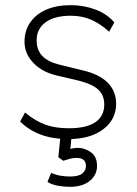

<svg xmlns="http://www.w3.org/2000/svg" viewBox="-20 -532 532 744"><path d="M244 7Q127 7 58 -61L77 -96Q117 -63 155.5 -49Q194 -35 247 -35Q315 -35 349.5 -58.5Q384 -82 384 -127Q384 -163 361 -184.5Q338 -206 287 -219L202 -239Q144 -252 109.5 -288Q75 -324 75 -370Q75 -413 97 -445Q119 -477 159 -494.5Q199 -512 254 -512Q305 -512 350 -495Q395 -478 423 -445L403 -409Q369 -440 333.5 -455.5Q298 -471 254 -471Q191 -471 156.5 -445.5Q122 -420 122 -376Q122 -338 144 -315Q166 -292 212 -281L298 -260Q364 -245 397 -212Q430 -179 430 -130Q430 -69 380 -31Q330 7 244 7ZM250 192Q230 192 206 188Q182 184 164 173L178 138Q197 146 215 149Q233 152 252 152Q284 152 298.5 140.5Q313 129 313 111Q313 80 277 80Q263 80 250 83.5Q237 87 225 91L206 77L216 -20H259L252 52H235Q248 46 259 43.5Q270 41 283 41Q307 41 331.5 57.5Q356 74 356 111Q356 146 328 169Q300 192 250 192Z"/></svg>

Font: Muli ExtraLight
Style: Regular
Weight: 250
Designer: Vernon Adams
Foundry: Vernon Adams
Version: Version 2.100; ttfautohint (v1.8.1.43-b0c9)